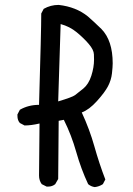

<svg xmlns="http://www.w3.org/2000/svg" viewBox="-20 -766 540 782"><path d="M366 -4Q351 -6 339 -16Q310 -78 290.5 -147Q271 -216 240 -278L219 -274L217 -37L205 -16Q193 -6 176 -6H170L150 -16Q139 -31 139 -51L141 -263Q107 -255 80 -255L61 -265Q51 -276 51 -294V-300L61 -319Q96 -339 139 -339Q148 -641 148 -711L158 -730Q186 -746 219 -746Q290 -738 338 -699Q360 -680 393 -648Q439 -601 439 -508Q439 -494 436 -467Q433 -440 420 -415Q407 -390 375 -354.5Q343 -319 313 -308Q345 -239 364.5 -169.5Q384 -100 409 -35L399 -16Q384 -6 366 -4ZM217 -353Q274 -370 285.5 -378.5Q297 -387 319 -405Q341 -423 352 -457.5Q363 -492 363 -523Q363 -526 362.5 -544.5Q362 -563 341.5 -587Q321 -611 292.5 -634.5Q264 -658 227 -668Z"/></svg>

Font: Xiaolai SC
Style: Regular
Weight: 400
Designer: Nozomi Seto 瀬戸のぞみ
Version: Version 3.11;December 4, 2020;FontCreator 13.0.0.2613 64-bit